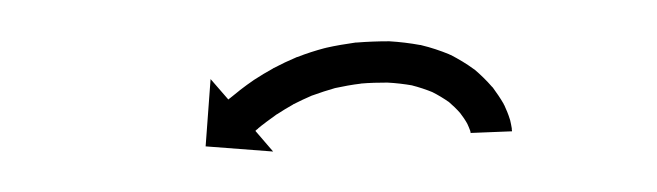

<svg xmlns="http://www.w3.org/2000/svg" viewBox="-20 -271 318 93"><path d="M208 -206.9C208 -206.8 208 -206.7 208 -206.6L228 -207.4C228 -207.6 228 -208 227.9 -208.2C227.9 -208.2 227.9 -208.4 227.9 -208.5C227.9 -208.6 227.9 -208.8 227.9 -208.8C227.7 -210.1 227.4 -211.5 227.1 -212.8C227.1 -212.8 227.1 -212.9 227 -213.1C227 -213.2 226.9 -213.4 226.9 -213.4C226.2 -215.7 225.3 -217.8 224.3 -220C224.3 -220 224.2 -220.1 224.1 -220.3C224 -220.4 224 -220.6 224 -220.6C222.4 -223.4 220.6 -226 218.7 -228.6C218.7 -228.6 218.6 -228.7 218.5 -228.8C218.3 -229 218.2 -229.1 218.2 -229.1C215.7 -232 212.9 -234.7 210 -237.2C210 -237.2 209.8 -237.3 209.7 -237.4C209.5 -237.5 209.4 -237.6 209.4 -237.6C205.9 -240.2 202.1 -242.4 198.3 -244.4C198.3 -244.4 198.1 -244.4 197.9 -244.5C197.8 -244.6 197.6 -244.7 197.6 -244.7C193.2 -246.5 188.7 -248 184.1 -249.1C184.1 -249.1 184 -249.1 183.8 -249.2C183.6 -249.2 183.5 -249.2 183.5 -249.2C178.6 -250.1 173.6 -250.7 168.6 -251C168.6 -251 168.5 -251 168.4 -251C168.3 -251 168.1 -251 168.1 -251C163 -251 157.9 -250.8 152.8 -250.4C152.8 -250.4 152.6 -250.4 152.5 -250.4C152.4 -250.4 152.3 -250.4 152.3 -250.4C147.4 -249.7 142.5 -248.9 137.7 -247.8C137.7 -247.8 137.6 -247.8 137.5 -247.7C137.4 -247.7 137.3 -247.7 137.3 -247.7C132.8 -246.5 128.4 -245.1 124.1 -243.4C124.1 -243.4 124 -243.4 123.9 -243.4C123.8 -243.3 123.7 -243.3 123.7 -243.3C119.9 -241.7 116.1 -239.9 112.5 -238C112.5 -238 112.4 -238 112.3 -237.9C112.2 -237.9 112.2 -237.8 112.2 -237.8C109.1 -236.1 106.1 -234.3 103.2 -232.4C103.2 -232.4 103.1 -232.3 103 -232.3C103 -232.3 102.9 -232.2 102.9 -232.2C100.7 -230.7 98.5 -229.1 96.3 -227.4C96.3 -227.4 96.3 -227.4 96.2 -227.4C96.2 -227.4 96.2 -227.3 96.2 -227.3C94.8 -226.2 93.4 -225.1 92.1 -224C92.1 -224 92.1 -224 92 -224C92 -224 92 -223.9 92 -223.9C91.5 -223.6 91.1 -223.2 90.6 -222.8L82 -232.7L79.6 -200.1L112.3 -197.6L103.7 -207.6C104.1 -208 104.5 -208.4 105 -208.7C105 -208.7 105 -208.7 105 -208.7C104.9 -208.7 104.9 -208.7 104.9 -208.7C106.1 -209.7 107.3 -210.7 108.6 -211.6C108.6 -211.6 108.5 -211.6 108.5 -211.6C108.5 -211.6 108.4 -211.5 108.4 -211.5C110.4 -213 112.3 -214.4 114.3 -215.8C114.3 -215.8 114.3 -215.7 114.2 -215.7C114.1 -215.7 114.1 -215.6 114.1 -215.6C116.7 -217.3 119.3 -218.9 122 -220.4C122 -220.4 121.9 -220.4 121.9 -220.4C121.8 -220.3 121.7 -220.3 121.7 -220.3C124.9 -221.9 128.2 -223.5 131.5 -224.9C131.5 -224.9 131.4 -224.8 131.3 -224.8C131.2 -224.7 131.1 -224.7 131.1 -224.7C134.9 -226.1 138.7 -227.3 142.5 -228.4C142.5 -228.4 142.4 -228.4 142.3 -228.3C142.2 -228.3 142.1 -228.3 142.1 -228.3C146.3 -229.2 150.6 -230 154.9 -230.5C154.9 -230.5 154.7 -230.5 154.6 -230.5C154.5 -230.5 154.4 -230.5 154.4 -230.5C158.9 -230.9 163.5 -231 168 -231C168 -231 167.9 -231 167.8 -231C167.6 -231 167.5 -231 167.5 -231C171.7 -230.8 175.8 -230.3 179.9 -229.6C179.9 -229.6 179.8 -229.6 179.6 -229.6C179.4 -229.7 179.3 -229.7 179.3 -229.7C182.9 -228.8 186.5 -227.6 189.9 -226.2C189.9 -226.2 189.8 -226.3 189.6 -226.4C189.4 -226.4 189.2 -226.5 189.2 -226.5C192.2 -225 195 -223.3 197.7 -221.4C197.7 -221.4 197.5 -221.5 197.4 -221.6C197.2 -221.8 197.1 -221.9 197.1 -221.9C199.3 -220 201.3 -218.1 203.2 -215.9C203.2 -215.9 203.1 -216.1 203 -216.2C202.8 -216.4 202.7 -216.5 202.7 -216.5C204.1 -214.7 205.4 -212.8 206.5 -210.8C206.5 -210.8 206.4 -211 206.3 -211.1C206.3 -211.3 206.2 -211.4 206.2 -211.4C206.8 -210.1 207.4 -208.7 207.9 -207.3C207.9 -207.3 207.8 -207.4 207.8 -207.6C207.7 -207.7 207.7 -207.9 207.7 -207.9C207.8 -207.4 208 -206.8 208 -206.3C208 -206.3 208 -206.5 208 -206.6C208 -206.7 208 -206.9 208 -206.9Z"/></svg>

Font: FRB American Cursive Just Arrows Semibold
Style: Italic
Weight: 600
Italic angle: -25°
Version: Version 2.0;Modular Font Editor K font №1